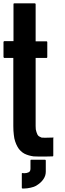

<svg xmlns="http://www.w3.org/2000/svg" viewBox="-41 -920 381 1126"><path d="M271.5 -108.4Q271.5 -75.2 271.5 -7.8Q271.5 -4.9 270.5 -3.9Q268.6 -2.9 266.6 -2.9Q266.6 -2.9 228.5 -2Q190.4 -2 185.5 -2Q170.9 -2 156.2 -2.9Q141.6 -4.9 127.9 -8.8Q114.3 -12.7 102.5 -18.6Q89.8 -25.4 80.1 -35.2Q69.3 -44.9 61.5 -59.6Q53.7 -73.2 47.9 -90.8Q42 -107.4 40 -129.9Q37.1 -152.3 37.1 -180.7Q37.1 -313.5 37.1 -580.1Q19.5 -580.1 -15.6 -580.1Q-17.6 -580.1 -18.6 -582Q-20.5 -584 -20.5 -586.9Q-20.5 -615.2 -20.5 -673.8Q-20.5 -675.8 -18.6 -676.8Q-17.6 -678.7 -15.6 -678.7Q2 -678.7 38.1 -678.7Q38.1 -751 38.1 -895.5Q38.1 -897.5 39.1 -899.4Q40 -900.4 43 -900.4Q83 -900.4 163.1 -900.4Q165 -900.4 166 -899.4Q168 -897.5 168 -895.5Q168 -823.2 168 -677.7Q189.5 -677.7 231.4 -677.7Q234.4 -677.7 235.4 -675.8Q236.3 -674.8 236.3 -672.9Q236.3 -643.6 236.3 -585.9Q236.3 -583 235.4 -582Q234.4 -580.1 231.4 -580.1Q210 -580.1 168 -580.1Q168 -447.3 168 -180.7Q168 -169.9 168.9 -161.1Q170.9 -152.3 172.9 -145.5Q174.8 -138.7 177.7 -132.8Q180.7 -127 184.6 -123Q187.5 -120.1 192.4 -118.2Q196.3 -116.2 202.1 -113.3Q205.1 -112.3 226.6 -112.3Q247.1 -112.3 268.6 -113.3Q270.5 -113.3 271.5 -113.3Q272.5 -113.3 272.5 -112.3Q273.4 -111.3 273.4 -111.3Q273.4 -110.4 271.5 -108.4ZM227.5 20.5Q227.5 43 227.5 86.9Q227.5 111.3 212.9 131.8Q199.2 152.3 169.9 169.9Q160.2 175.8 138.7 180.7Q117.2 185.5 101.6 185.5Q100.6 185.5 100.6 185.5Q99.6 185.5 98.6 185.5Q97.7 185.5 95.7 185.5Q92.8 185.5 91.8 185.5Q89.8 185.5 87.9 184.6Q86.9 182.6 86.9 180.7Q86.9 153.3 86.9 99.6Q86.9 97.7 86.9 96.7Q87.9 96.7 88.9 95.7Q89.8 94.7 90.8 94.7Q90.8 94.7 92.8 94.7Q94.7 95.7 97.7 95.7Q100.6 95.7 103.5 95.7Q115.2 95.7 126 90.8Q137.7 85.9 137.7 69.3Q137.7 53.7 137.7 21.5Q137.7 19.5 138.7 17.6Q140.6 16.6 142.6 16.6Q168.9 16.6 221.7 16.6Q223.6 16.6 225.6 17.6Q226.6 18.6 227.5 20.5Z"/></svg>

Font: Typeface
Style: Regular
Weight: 400
Version: Version 1.0